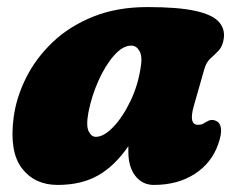

<svg xmlns="http://www.w3.org/2000/svg" viewBox="-20 -509 674 543"><path d="M528 -209Q513 -156 540 -156Q549 -156 554 -159Q559 -162 566.5 -166Q580 -173.5 593 -166Q603 -161 605 -145.2Q607 -129.5 597 -101Q578.5 -48 530.5 -17Q482.5 14 415 14Q383 14 363 -11.2Q343 -36.5 343 -80Q343 -88 343 -95.5Q304.5 -39.5 257.2 -12.8Q210 14 143 14Q78 14 42 -33Q6 -80 18.5 -176.5Q26 -233.5 53.8 -289Q81.5 -344.5 129 -389.8Q176.5 -435 243.8 -462Q311 -489 397 -489Q483 -489 531.2 -478.5Q579.5 -468 598 -448.2Q616.5 -428.5 613 -401Q610 -378.5 598.8 -366.5Q587.5 -354.5 575.5 -344Q563.5 -333.5 558 -314ZM230 -191Q223 -153 230.8 -137.5Q238.5 -122 251 -122Q273.5 -122 300.2 -149.8Q327 -177.5 349.2 -223.8Q371.5 -270 379 -326Q382.5 -351 374 -365.5Q365.5 -380 351 -380Q327 -380 302.2 -351.8Q277.5 -323.5 258.2 -280.2Q239 -237 230 -191Z"/></svg>

Font: Fraunces 9pt S100 Black
Style: Italic
Weight: 900
Italic angle: -16°
Version: Version 1.000; ttfautohint (v1.8.3)